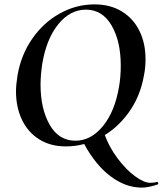

<svg xmlns="http://www.w3.org/2000/svg" viewBox="-20 -656 742 876"><path d="M363 -1 455 -48Q477 14 516 66Q555 118 596 148Q637 178 665 178Q684 178 697 174Q700 173 701.5 178.5Q703 184 701 185Q658 200 627 200Q553 200 484 148Q415 96 363 -1ZM53 -239Q53 -269 60 -313Q76 -405 126.5 -478.5Q177 -552 252 -594Q327 -636 411 -636Q483 -636 535.5 -604Q588 -572 616 -515.5Q644 -459 644 -386Q644 -348 637 -313Q620 -215 566 -141Q512 -67 436.5 -27.5Q361 12 281 12Q210 12 158.5 -20.5Q107 -53 80 -110Q53 -167 53 -239ZM523 -260Q531 -304 531 -357Q531 -468 489 -540Q447 -612 372 -612Q300 -612 246 -545.5Q192 -479 173 -366Q165 -313 165 -270Q165 -160 206.5 -87Q248 -14 324 -14Q395 -14 449.5 -80.5Q504 -147 523 -260Z"/></svg>

Font: Cormorant Infant
Style: Bold Italic
Weight: 700
Italic angle: -10°
Designer: Christian Thalmann (Catharsis Fonts)
Foundry: Catharsis Fonts
Version: Version 4.000